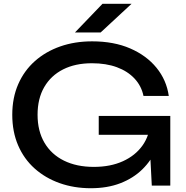

<svg xmlns="http://www.w3.org/2000/svg" viewBox="-20 -983 986 1017"><path d="M835 -326Q834 -256 808 -194.5Q782 -133 734 -86Q686 -39 617.5 -12.5Q549 14 461 14Q372 14 296 -13Q220 -40 163.5 -90.5Q107 -141 76 -213Q45 -285 45 -375Q45 -465 76.5 -537Q108 -609 165 -659.5Q222 -710 299 -737Q376 -764 468 -764Q583 -764 669.5 -726.5Q756 -689 809 -624Q862 -559 874 -475H740Q729 -528 692.5 -567Q656 -606 599 -627Q542 -648 467 -648Q379 -648 314.5 -615.5Q250 -583 214.5 -522Q179 -461 179 -375Q179 -289 215.5 -227Q252 -165 319 -132Q386 -99 477 -99Q565 -99 631 -129Q697 -159 735 -212.5Q773 -266 776 -337ZM503 -269V-369H882V0H784L768 -311L799 -269ZM523 -963H677L513 -811H377Z"/></svg>

Font: Bounded
Style: Regular
Weight: 400
Designer: Vlad Churkin
Version: Version 1.0